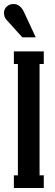

<svg xmlns="http://www.w3.org/2000/svg" viewBox="-31 -936 275 956"><path d="M147 -750H80.1L0 -838.9Q-11.2 -851.6 -11.2 -872.1Q-11.2 -890.6 2.7 -903.3Q16.6 -916 36.1 -916Q69.3 -916 87.9 -877ZM187 0H38.1V-63H58.1V-617.2H38.1V-680.2H187V-617.2H166V-63H187Z"/></svg>

Font: Margherita Bold
Style: Regular
Weight: 700
Designer: James Puckett
Foundry: Dunwich Type Founders
Version: Version 1.008;hotconv 1.0.109;makeotfexe 2.5.65596